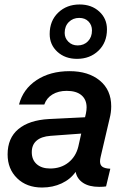

<svg xmlns="http://www.w3.org/2000/svg" viewBox="-20 -828 564 858"><path d="M202 -676Q202 -735 240 -771.5Q278 -808 336 -808Q389 -808 423.5 -776.5Q458 -745 458 -697Q458 -638 420 -601.5Q382 -565 324 -565Q271 -565 236.5 -596.5Q202 -628 202 -676ZM269 -681Q269 -658 285.5 -641.5Q302 -625 327 -625Q355 -625 373 -643.5Q391 -662 391 -692Q391 -716 375.5 -732Q360 -748 334 -748Q306 -748 287.5 -729.5Q269 -711 269 -681ZM430 -128Q427 -116 427 -107Q427 -90 438 -82.5Q449 -75 473 -74L454 5Q443 7 423 7Q378 7 351 -11Q324 -29 318 -60Q295 -27 255.5 -8.5Q216 10 168 10Q99 10 56.5 -31.5Q14 -73 14 -138Q14 -211 62 -251Q110 -291 198 -296L360 -304L364 -321Q367 -336 367 -348Q367 -383 344 -402.5Q321 -422 278 -422Q241 -422 214.5 -406Q188 -390 178 -361H65Q83 -430 143.5 -470Q204 -510 291 -510Q375 -510 426 -468Q477 -426 477 -353Q477 -326 470 -299ZM330 -173 343 -231 206 -221Q165 -218 143.5 -199.5Q122 -181 122 -148Q122 -114 144 -94.5Q166 -75 204 -75Q252 -75 285.5 -101.5Q319 -128 330 -173Z"/></svg>

Font: CBA Beacon Sans Bold
Style: Italic
Weight: 700
Italic angle: -13°
Designer: Wei Huang
Foundry: Wei Huang
Version: Version 1.002